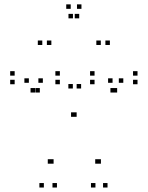

<svg xmlns="http://www.w3.org/2000/svg" viewBox="-20 -828 660 858"><path d="M234.5 10V-10H214.5V10ZM317.5 -306V-326H297.5V-306ZM322.5 -306V-326H302.5V-306ZM406.5 10V-10H386.5V10ZM460.5 10V-10H440.5V10ZM531 -458V-478H511V-458ZM503.5 -414.5V-434.5H483.5V-414.5ZM594.5 -451.5V-471.5H574.5V-451.5ZM594.5 -490V-510H574.5V-490ZM402.5 -490V-510H382.5V-490ZM402.5 -451.5V-471.5H382.5V-451.5ZM493.5 -414.5V-434.5H473.5V-414.5ZM483 -458V-478H463V-458ZM431 -96.5V-116.5H411V-96.5ZM425.5 -96.5V-116.5H405.5V-96.5ZM342.5 -432.5V-452.5H322.5V-432.5ZM305.5 -432.5V-452.5H285.5V-432.5ZM219.5 -96.5V-116.5H199.5V-96.5ZM213.5 -96.5V-116.5H193.5V-96.5ZM171.5 -458V-478H151.5V-458ZM158 -414.5V-434.5H138V-414.5ZM247.5 -451.5V-471.5H227.5V-451.5ZM247.5 -490V-510H227.5V-490ZM45.5 -490V-510H25.5V-490ZM45.5 -451.5V-471.5H25.5V-451.5ZM136.5 -414.5V-434.5H116.5V-414.5ZM109 -458V-478H89V-458ZM176 10V-10H156V10ZM209.5 -627V-647H189.5V-627ZM334 -746V-766H314V-746ZM306 -746V-766H286V-746ZM430.5 -627V-647H410.5V-627ZM471 -627V-647H451V-627ZM344 -788.5V-808.5H324V-788.5ZM296 -788.5V-808.5H276V-788.5ZM169 -627V-647H149V-627Z"/></svg>

Font: Monaspace Xenon Dots Var
Style: Regular
Weight: 400
Designer: Riley Cran and the Lettermatic Team
Version: Version 1.100 (Monaspace Xenon Dots)